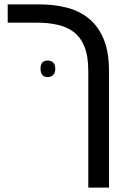

<svg xmlns="http://www.w3.org/2000/svg" viewBox="-20 -612 585 872"><path d="M381 240V-289Q381 -358 363 -401.5Q345 -445 313 -468Q281 -491 239 -500Q197 -509 150 -509H15V-592H162Q228 -592 285 -577Q342 -562 384.5 -527Q427 -492 451 -434Q475 -376 475 -289V240ZM164 -300Q164 -337 197 -337Q212 -337 221.5 -328Q231 -319 231 -300Q231 -281 221.5 -271.5Q212 -262 197 -262Q164 -262 164 -300Z"/></svg>

Font: Go Noto Kurrent-Regular
Style: Regular
Weight: 400
Designer: Monotype Design Team
Foundry: Monotype Imaging Inc.
Version: Version 2.012; ttfautohint (v1.8.4.7-5d5b)